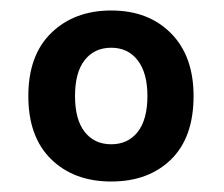

<svg xmlns="http://www.w3.org/2000/svg" viewBox="-20 -642 427 366"><path d="M349 -459Q349 -380 306 -338Q263 -296 192 -296Q121 -296 77.5 -338.5Q34 -381 34 -459Q34 -537 78 -579.5Q122 -622 192 -622Q263 -622 306 -578.5Q349 -535 349 -459ZM192 -551Q160 -551 141.5 -527.5Q123 -504 123 -459Q123 -414 141.5 -390.5Q160 -367 192 -367Q224 -367 242.5 -390.5Q261 -414 261 -459Q261 -503 242.5 -527Q224 -551 192 -551Z"/></svg>

Font: Baloo Paaji 2 SemiBold
Style: Regular
Weight: 600
Designer: Shuchita Grover, Noopur Datye and Ek Type
Foundry: Ek Type
Version: Version 1.640;hotconv 1.0.111;makeotfexe 2.5.65597; ttfautoh